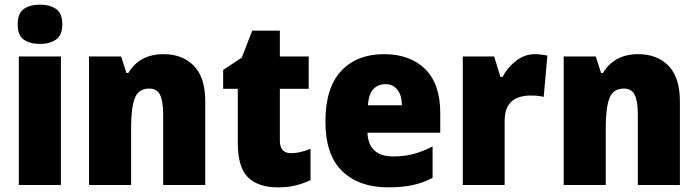

<svg xmlns="http://www.w3.org/2000/svg" viewBox="-20 -796 3003 826"><path d="M152 -776Q194 -776 221 -757.5Q248 -739 248 -691Q248 -644 220.5 -625.5Q193 -607 152 -607Q109 -607 82.5 -625.5Q56 -644 56 -691Q56 -739 82.5 -757.5Q109 -776 152 -776ZM242 -553V0H61V-553Z M684 -563Q765 -563 814 -513Q863 -463 863 -360V0H682V-304Q682 -359 669 -387Q656 -415 622 -415Q576 -415 560 -374Q544 -333 544 -246V0H363V-553H501L524 -482H532Q555 -521 593 -542Q631 -563 684 -563Z M1232 -137Q1253 -137 1273.5 -142Q1294 -147 1316 -156V-21Q1286 -7 1253 1.5Q1220 10 1174 10Q1092 10 1047.5 -32.5Q1003 -75 1003 -182V-414H940V-495L1020 -548L1065 -664H1184V-553H1308V-414H1184V-191Q1184 -137 1232 -137Z M1632 -563Q1744 -563 1809 -499Q1874 -435 1874 -310V-225H1561Q1562 -177 1589.5 -150Q1617 -123 1672 -123Q1719 -123 1758.5 -133.5Q1798 -144 1841 -166V-31Q1802 -10 1757 0Q1712 10 1649 10Q1525 10 1452.5 -59.5Q1380 -129 1380 -273Q1380 -419 1448 -491Q1516 -563 1632 -563ZM1638 -434Q1607 -434 1586.5 -413Q1566 -392 1563 -343H1709Q1709 -385 1690 -409.5Q1671 -434 1638 -434Z M2281 -563Q2295 -563 2309.5 -561Q2324 -559 2335 -557L2319 -379Q2309 -382 2295.5 -383.5Q2282 -385 2260 -385Q2233 -385 2208 -376Q2183 -367 2167 -343Q2151 -319 2151 -274V0H1971V-553H2106L2133 -465H2142Q2161 -503 2198.5 -533Q2236 -563 2281 -563Z M2726 -563Q2807 -563 2856 -513Q2905 -463 2905 -360V0H2724V-304Q2724 -359 2711 -387Q2698 -415 2664 -415Q2618 -415 2602 -374Q2586 -333 2586 -246V0H2405V-553H2543L2566 -482H2574Q2597 -521 2635 -542Q2673 -563 2726 -563Z"/></svg>

Font: Noto Sans Myanmar UI SemiCondensed Black
Style: Regular
Weight: 900
Width: 4
Designer: Monotype Design Team
Foundry: Monotype Imaging Inc.
Version: Version 2.103; ttfautohint (v1.8.4.7-5d5b)